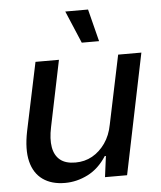

<svg xmlns="http://www.w3.org/2000/svg" viewBox="-53 -783 705 840"><g transform="rotate(-5 299.5 -363.5)"><path d="M199 10Q140 10 101.5 -17.5Q63 -45 50 -98Q37 -151 53 -230L116 -529H219L159 -239Q148 -187 154.5 -150.5Q161 -114 185 -94.5Q209 -75 252 -75Q293 -75 326 -93.5Q359 -112 383 -146Q407 -180 416 -228L479 -529H581L472 0H375L387 -92H382Q348 -39 299.5 -14.5Q251 10 199 10ZM325 -595 265 -737H365L401 -595Z"/></g></svg>

Font: Mona Sans ExtraLight Medium
Style: Italic
Weight: 500
Italic angle: -11.6951°
Version: Version 2.000